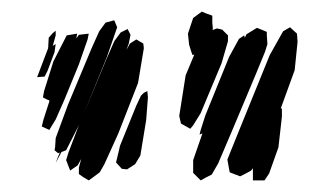

<svg xmlns="http://www.w3.org/2000/svg" viewBox="-20 -733 559 331"><path d="M362 -624 326 -538 313 -517 308 -511 301 -515 292 -520 289 -533 300 -603 315 -639 312 -638 310 -643 306 -656 304 -675 313 -702 328 -713 335 -710 346 -706V-694L347 -683L346 -681L354 -684L363 -682L373 -672V-662ZM164 -634 135 -563 117 -519 94 -474 86 -471 76 -452 79 -460 83 -470 80 -469 74 -474 75 -479 76 -495 97 -552 138 -650 151 -679 162 -694 177 -698 182 -686ZM460 -479 444 -434 436 -422H421H416V-428V-443L413 -439L404 -434L394 -429L381 -434L376 -436L375 -441L372 -458L378 -473L395 -515L445 -638L468 -679L480 -686L492 -675L493 -661L488 -612L464 -546H466V-532ZM421 -605 379 -505 356 -451 345 -432 335 -427 326 -422 320 -428 313 -435V-441V-457L329 -503L324 -501L326 -509L334 -534L375 -635L392 -666L401 -672L402 -668L405 -674L423 -685L433 -681L440 -678V-672L441 -657L437 -644ZM218 -590 184 -503 160 -450 152 -436 140 -427 133 -422 123 -428 116 -433V-444L120 -459L114 -448L101 -439L99 -444L94 -457L98 -470L114 -512L163 -630L177 -662L188 -677L200 -683L205 -673L202 -658L198 -647L204 -658L215 -665L227 -658L228 -650ZM44 -600 63 -650 64 -668 71 -676 76 -680V-672L71 -654L76 -657L74 -643L62 -611L57 -601ZM116 -622 91 -561 76 -527 65 -509 52 -515 55 -527 65 -558V-560L62 -561L54 -565L56 -576L72 -627L95 -672L113 -675L111 -664V-666L116 -673L133 -675L131 -665ZM232 -526 222 -465 213 -450 199 -441 190 -442 180 -453 182 -461 187 -482 215 -551 223 -568 228 -573 234 -576 235 -565Z"/></svg>

Font: Rubik Marker Hatch
Style: Regular
Weight: 400
Designer: Hubert and Fischer, NaN
Foundry: Hubert & Fischer, NaN
Version: Version 2.200